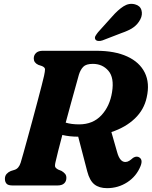

<svg xmlns="http://www.w3.org/2000/svg" viewBox="-20 -964 791 998"><path d="M710.5 -100.5Q689 -47.5 641.8 -16.8Q594.5 14 536.5 14Q495.5 14 470.8 -5.5Q446 -25 433.5 -73L386.5 -253.5Q341.5 -253.5 304 -262.5Q292 -216 282.2 -178.5Q272.5 -141 268.5 -121.5Q263.5 -100.5 268 -94.2Q272.5 -88 281.5 -83L300 -75.5Q311.5 -68.5 318.2 -60.5Q325 -52.5 325 -39.5Q325 -21.5 313.5 -10.8Q302 0 279 0H45Q21.5 0 13.5 -9.8Q5.5 -19.5 5.5 -34.5Q5.5 -50 14.5 -60Q23.5 -70 36 -75L56.5 -81.5Q78 -88.5 87.5 -118.5Q92 -133 101.5 -167Q111 -201 123.5 -246.5Q136 -292 149.5 -341.8Q163 -391.5 175.2 -437.8Q187.5 -484 196.5 -519.2Q205.5 -554.5 209 -570Q214 -593.5 214 -603.5Q214 -613.5 198.5 -620.5L179 -627Q155.5 -638 155.5 -660Q155.5 -677.5 167.5 -688.8Q179.5 -700 202 -700H481.5Q576.5 -700 641 -670.5Q705.5 -641 732.5 -586.5Q759.5 -532 742.5 -457.5Q729 -394 681 -348Q633 -302 559 -277.5L589 -172.5Q603 -122 631.5 -122Q642 -122 651.5 -128Q661 -134 670.5 -142.5Q675.5 -146.5 683.5 -148.8Q691.5 -151 698.5 -148.5Q725.5 -138 710.5 -100.5ZM390 -575.5Q385 -557 374 -517.8Q363 -478.5 349.2 -428.5Q335.5 -378.5 321.5 -326.5Q351.5 -317.5 391 -317.5Q463 -317.5 507 -364.8Q551 -412 562.5 -485.5Q574.5 -560 543.5 -596Q512.5 -632 462.5 -632Q427.5 -632 412.8 -616.8Q398 -601.5 390 -575.5ZM562.5 -877.5Q592.5 -912 621.5 -930.8Q650.5 -949.5 681.5 -941.5Q708.5 -934.5 715.2 -911.2Q722 -888 709.5 -863.5Q696 -837.5 672.8 -821.2Q649.5 -805 611 -792L512.5 -754Q501 -750 490.2 -751.2Q479.5 -752.5 475.5 -759.5Q471 -768 476.2 -777.2Q481.5 -786.5 490 -797Z"/></svg>

Font: Fraunces 9pt Soft
Style: Bold Italic
Weight: 700
Italic angle: -16°
Version: Version 1.000;[b76b70a41]